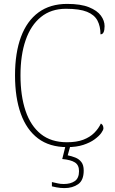

<svg xmlns="http://www.w3.org/2000/svg" viewBox="-20 -744 590 984"><path d="M324 10Q234 10 175 -34.5Q116 -79 86.5 -161.5Q57 -244 57 -358Q57 -473 87.5 -555Q118 -637 177.5 -680.5Q237 -724 324 -724Q394 -724 436 -707Q478 -690 497 -664Q516 -638 516 -610Q516 -590 511 -579Q506 -568 495 -568Q495 -609 479.5 -638.5Q464 -668 426 -683.5Q388 -699 318 -699Q242 -699 190 -657Q138 -615 111.5 -538.5Q85 -462 85 -358Q85 -253 111 -176Q137 -99 189.5 -57Q242 -15 323 -15Q373 -15 407 -28Q441 -41 463 -63Q485 -85 497 -111Q504 -107 507 -100.5Q510 -94 510 -86Q510 -78 499 -62.5Q488 -47 465 -30Q442 -13 407 -1.5Q372 10 324 10ZM310 220Q300 220 290 219Q280 218 269 216Q258 214 246 211V189Q264 193 277 196Q290 199 307 199Q342 199 363.5 184Q385 169 385 133Q385 102 364 88.5Q343 75 299 71L319 -9H344L327 52Q347 56 366 63.5Q385 71 397 86.5Q409 102 409 130Q409 180 380.5 200Q352 220 310 220Z"/></svg>

Font: Noto Serif Bengali Thin
Style: Regular
Weight: 250
Version: Version 2.003